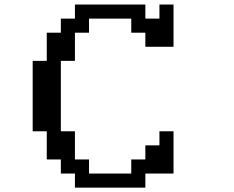

<svg xmlns="http://www.w3.org/2000/svg" viewBox="-20 -817 1040 852"><path d="M125 -234.4V-546.9H187.5V-671.9H250V-734.4H312.5V-796.9H625V-734.4H687.5V-796.9H750V-609.4H625V-671.9H562.5V-734.4H375V-671.9H312.5V-546.9H250V-234.4H312.5V-109.4H375V-46.9H562.5V-109.4H625V-171.9H687.5V-234.4H750V-46.9H625V15.6H312.5V-46.9H250V-109.4H187.5V-234.4Z"/></svg>

Font: KH Dot Dougenzaka 16
Style: Regular
Weight: 400
Designer: Original version for X68000 by Keitarou Hiraki (http://hp.vector.co.jp/authors/VA000874/) / TrueType conversion by Homem
Version: Version 1.00.20150527